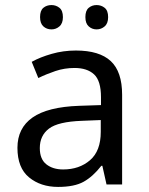

<svg xmlns="http://www.w3.org/2000/svg" viewBox="-20 -733 592 763"><path d="M139.2 -665Q139.2 -690.9 152.3 -701.9Q165.5 -712.9 184.6 -712.9Q202.6 -712.9 216.3 -701.9Q230 -690.9 230 -665Q230 -640.1 216.3 -628.2Q202.6 -616.2 184.6 -616.2Q165.5 -616.2 152.3 -628.2Q139.2 -640.1 139.2 -665ZM319.3 -665Q319.3 -690.9 332.5 -701.9Q345.7 -712.9 363.8 -712.9Q382.3 -712.9 396 -701.9Q409.7 -690.9 409.7 -665Q409.7 -640.1 396 -628.2Q382.3 -616.2 363.8 -616.2Q345.7 -616.2 332.5 -628.2Q319.3 -640.1 319.3 -665ZM281.7 -532.2Q375 -532.2 420.2 -490.2Q465.3 -448.2 465.3 -356.4V0H403.3L386.7 -74.2H382.8Q349.1 -31.2 312.3 -10.7Q275.4 9.8 210.9 9.8Q141.6 9.8 95.5 -28.1Q49.3 -65.9 49.3 -145.5Q49.3 -224.1 109.4 -266.1Q169.4 -308.1 294.4 -312.5L381.3 -315.4V-346.7Q381.3 -412.1 353.8 -437.5Q326.2 -462.9 276.4 -462.9Q236.3 -462.9 200.2 -450.7Q164.1 -438.5 132.3 -422.9L106 -487.3Q139.6 -505.9 185.5 -519Q231.4 -532.2 281.7 -532.2ZM380.4 -255.9 305.7 -252.9Q210.9 -249.5 174.6 -221.9Q138.2 -194.3 138.2 -144.5Q138.2 -100.6 164.1 -80.1Q189.9 -59.6 231 -59.6Q294.9 -59.6 337.6 -96.2Q380.4 -132.8 380.4 -209Z"/></svg>

Font: Lunasima
Style: Regular
Weight: 400
Designer: The DocRepair Project, Monotype Design Team
Foundry: Google
Version: Version 2.009